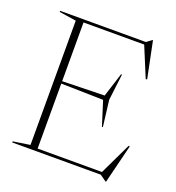

<svg xmlns="http://www.w3.org/2000/svg" viewBox="-137 -845 898 980"><g transform="rotate(20 312.0 -355.5)"><path d="M30 0V-6L122 -20V-695L30 -709V-715H495.5L524.5 -736.5H526.5L567 -538.5L560 -536L492 -700H162.5V-381L391.5 -386.5L433 -517H438L420.5 -374L438 -231.5H433L391.5 -363L162.5 -368V-15H512L594.5 -187.5L600.5 -185.5L548.5 24.5H545.5L511 0Z"/></g></svg>

Font: Newsreader Display ExtraLight
Style: Regular
Weight: 275
Designer: Hugues Gentile
Foundry: Production Type
Version: Version 1.002